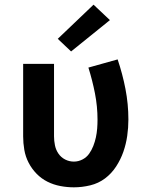

<svg xmlns="http://www.w3.org/2000/svg" viewBox="-20 -793 640 821"><path d="M296 8Q267 8 238 2.5Q209 -3 183 -16Q157 -29 136.5 -50Q116 -71 102.5 -97Q89 -123 84 -152Q79 -181 79 -210V-520H211V-210Q211 -191 215 -171.5Q219 -152 230 -136Q241 -120 258.5 -111Q276 -102 296 -102Q315 -102 332.5 -111Q350 -120 361 -135.5Q372 -151 379 -169Q386 -187 390 -205.5Q394 -224 395.5 -243Q397 -262 397 -281Q397 -338 386 -394Q375 -450 358 -504L483 -539Q504 -477 516.5 -412.5Q529 -348 529 -282Q529 -247 524 -212Q519 -177 507.5 -144Q496 -111 476.5 -81Q457 -51 429 -30Q401 -9 366 -0.5Q331 8 296 8ZM284 -573 227 -627 380 -773 450 -707Z"/></svg>

Font: Iosevka SS04 XBd Ex
Style: Regular
Weight: 800
Width: 7
Monospace: yes
Designer: Belleve Invis
Foundry: Belleve Invis
Version: Version 19.0.0; ttfautohint (v1.8.4)